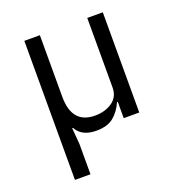

<svg xmlns="http://www.w3.org/2000/svg" viewBox="-130 -623 860 929"><g transform="rotate(-20 300.0 -158.0)"><path d="M98 200V-516H178V-199Q178 -59 297 -59Q349 -59 385.5 -84.5Q422 -110 422 -158V-516H502V0H422V-84H418Q398 -39 366 -13.5Q334 12 278 12Q203 12 175 -40H171L178 44V200Z"/></g></svg>

Font: iA Writer Mono V
Style: Regular
Weight: 400
Designer: Mike Abbink, Paul van der Laan, Pieter van Rosmalen
Foundry: Bold Monday
Version: Version 2.000